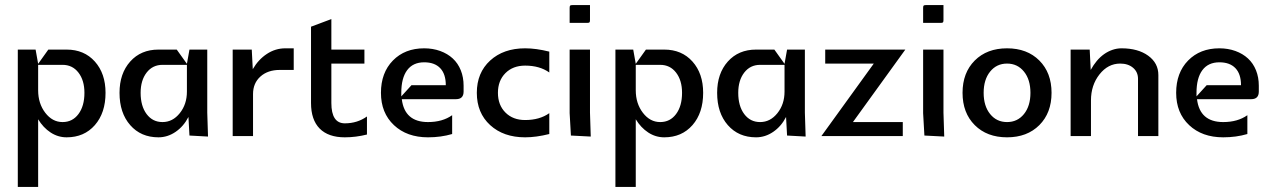

<svg xmlns="http://www.w3.org/2000/svg" viewBox="-20 -535 4997 755"><path d="M50 -340H120L130 -284L170 -340H242Q311 -340 353 -293Q395 -246 395 -170Q395 -91 353 -43Q311 5 242 5Q208 5 179 -14Q150 -33 130 -66V200H50ZM130 -280V-180Q130 -128 158 -91.5Q186 -55 226 -55Q265 -55 288.5 -86.5Q312 -118 312 -170Q312 -219 288.5 -249.5Q265 -280 226 -280Z M450 -170Q450 -246 492 -293Q534 -340 603 -340H675L715 -284L725 -340H795V-92L798 2L725 -2L721 -75Q702 -38 670.5 -16.5Q639 5 603 5Q534 5 492 -43Q450 -91 450 -170ZM533 -170Q533 -118 556.5 -86.5Q580 -55 619 -55Q659 -55 687 -90Q715 -125 715 -175V-280H619Q580 -280 556.5 -249.5Q533 -219 533 -170Z M895 -340H970L974 -263Q996 -301 1029.5 -323Q1063 -345 1102 -345H1135V-260H1080Q1033 -260 1004 -234Q975 -208 975 -165V0H895Z M1203 -430 1283 -460V-340H1413V-285H1283V-130Q1283 -50 1336 -50Q1385 -50 1423 -77V-6Q1379 5 1336 5Q1271 5 1237 -29.5Q1203 -64 1203 -130Z M1558 -156 1598 -200H1733Q1733 -244 1711 -267Q1689 -290 1648 -290Q1604 -290 1581 -259Q1558 -228 1558 -170Q1558 -163 1558 -156ZM1560 -145Q1571 -55 1663 -55Q1720 -55 1758 -82V-8Q1714 5 1663 5Q1580 5 1529 -43Q1478 -91 1478 -170Q1478 -249 1525 -297Q1572 -345 1648 -345Q1682 -345 1711 -334.5Q1740 -324 1760.5 -305Q1781 -286 1792 -258.5Q1803 -231 1803 -198V-175Q1803 -145 1773 -145Z M2140 -8Q2088 5 2045 5Q1960 5 1907.5 -43Q1855 -91 1855 -170Q1855 -249 1907.5 -297Q1960 -345 2045 -345Q2088 -345 2140 -332V-250Q2102 -277 2045 -277Q1997 -277 1967.5 -247.5Q1938 -218 1938 -170Q1938 -122 1967.5 -92.5Q1997 -63 2045 -63Q2102 -63 2140 -90Z M2220 -445V-504Q2220 -511 2222 -513Q2224 -515 2231 -515H2300V-456Q2300 -449 2298 -447Q2296 -445 2289 -445ZM2220 -340H2300V-92L2303 2L2225 -2L2220 -90Z M2400 -340H2470L2480 -284L2520 -340H2592Q2661 -340 2703 -293Q2745 -246 2745 -170Q2745 -91 2703 -43Q2661 5 2592 5Q2558 5 2529 -14Q2500 -33 2480 -66V200H2400ZM2480 -280V-180Q2480 -128 2508 -91.5Q2536 -55 2576 -55Q2615 -55 2638.5 -86.5Q2662 -118 2662 -170Q2662 -219 2638.5 -249.5Q2615 -280 2576 -280Z M2800 -170Q2800 -246 2842 -293Q2884 -340 2953 -340H3025L3065 -284L3075 -340H3145V-92L3148 2L3075 -2L3071 -75Q3052 -38 3020.5 -16.5Q2989 5 2953 5Q2884 5 2842 -43Q2800 -91 2800 -170ZM2883 -170Q2883 -118 2906.5 -86.5Q2930 -55 2969 -55Q3009 -55 3037 -90Q3065 -125 3065 -175V-280H2969Q2930 -280 2906.5 -249.5Q2883 -219 2883 -170Z M3210 0 3416 -285H3225V-340H3540L3334 -55H3530V0Z M3610 -445V-504Q3610 -511 3612 -513Q3614 -515 3621 -515H3690V-456Q3690 -449 3688 -447Q3686 -445 3679 -445ZM3610 -340H3690V-92L3693 2L3615 -2L3610 -90Z M3813 -43Q3765 -91 3765 -170Q3765 -249 3813 -297Q3861 -345 3940 -345Q4019 -345 4067 -297Q4115 -249 4115 -170Q4115 -91 4067 -43Q4019 5 3940 5Q3861 5 3813 -43ZM3873.5 -253.5Q3848 -222 3848 -170Q3848 -118 3873.5 -86.5Q3899 -55 3940 -55Q3981 -55 4006.5 -86.5Q4032 -118 4032 -170Q4032 -222 4006.5 -253.5Q3981 -285 3940 -285Q3899 -285 3873.5 -253.5Z M4190 0V-340H4265L4269 -260Q4280 -280 4293 -295.5Q4306 -311 4321.5 -322Q4337 -333 4354.5 -339Q4372 -345 4390 -345Q4455 -345 4495 -316Q4535 -287 4535 -240V0H4455V-225Q4455 -252 4435.5 -268.5Q4416 -285 4385 -285Q4337 -285 4303.5 -242.5Q4270 -200 4270 -140V0Z M4685 -156 4725 -200H4860Q4860 -244 4838 -267Q4816 -290 4775 -290Q4731 -290 4708 -259Q4685 -228 4685 -170Q4685 -163 4685 -156ZM4687 -145Q4698 -55 4790 -55Q4847 -55 4885 -82V-8Q4841 5 4790 5Q4707 5 4656 -43Q4605 -91 4605 -170Q4605 -249 4652 -297Q4699 -345 4775 -345Q4809 -345 4838 -334.5Q4867 -324 4887.5 -305Q4908 -286 4919 -258.5Q4930 -231 4930 -198V-175Q4930 -145 4900 -145Z"/></svg>

Font: Glametrix
Style: Bold
Weight: 700
Designer: gluk
Foundry: gluk
Version: Version 0.40